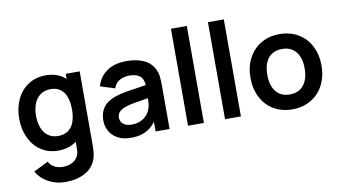

<svg xmlns="http://www.w3.org/2000/svg" viewBox="-91 -957 2553 1433"><g transform="rotate(-10 1185.5 -240.0)"><path d="M296.8 255Q229.2 255 171.5 223.6Q113.8 192.2 82.3 137.5L193.5 82.5Q208.2 110.8 236.2 125.5Q264.3 140.3 297.7 140.3Q335.8 140.3 364.9 127.1Q394 113.9 410.2 88.1Q426.3 62.2 425.5 24.2V-129.7H440.3V-540H546V25.8Q546 70.5 538.5 102.2Q520.7 178.2 456.4 216.6Q392.1 255 296.8 255ZM286.7 15Q213.4 15 157.3 -22.2Q101.2 -59.4 70.6 -124.4Q40 -189.4 40 -270.2Q40 -351.9 71 -416.8Q101.9 -481.8 159 -518.4Q216.1 -555 291.2 -555Q365.9 -555 419 -518.1Q472.2 -481.2 499.3 -416.8Q526.5 -352.3 526.5 -270.2Q526.5 -187.8 499 -123.3Q471.4 -58.8 417.3 -21.9Q363.2 15 286.7 15ZM305 -92.8Q351.9 -92.8 382 -114.8Q412.2 -136.7 426.2 -176.3Q440.3 -215.9 440.3 -270.2Q440.3 -324.2 426.5 -363.7Q412.6 -403.2 383.3 -425.2Q354 -447.2 309.2 -447.2Q262.1 -447.2 230.4 -423.9Q198.7 -400.6 183.1 -360.6Q167.5 -320.7 167.5 -270.2Q167.5 -219.2 182.6 -179.2Q197.7 -139.2 228.5 -116Q259.4 -92.8 305 -92.8Z M837.2 15Q780.4 15 739.4 -6.7Q698.4 -28.4 677.2 -65.6Q656 -102.8 656 -148Q656 -208.2 685.8 -248.1Q715.5 -288.1 778.8 -309.5Q815.7 -321.9 865.8 -330.7Q915.9 -339.4 1008.2 -352.7Q1020.6 -354.6 1033.2 -356.2Q1045.8 -357.9 1057.7 -359.8L1014.3 -335.7Q1014.6 -373.6 1003.6 -397.6Q992.7 -421.6 968.2 -433.1Q943.7 -444.7 903.3 -444.7Q863.2 -444.7 830.5 -426.3Q797.8 -407.9 785.5 -369.2L675.3 -403.7Q695.8 -474.4 753.4 -514.7Q811 -555 903.7 -555Q978.9 -555 1032.5 -530.6Q1086.1 -506.2 1111.7 -454.5Q1124.8 -428.8 1128.5 -401Q1132.2 -373.2 1132.2 -331.3V0H1026.5V-117.2L1044 -97.8Q1019.1 -58.6 989.7 -33.7Q960.3 -8.8 922.9 3.1Q885.5 15 837.2 15ZM861 -81.2Q899.4 -81.2 928.6 -94.9Q957.8 -108.6 975.5 -129Q993.2 -149.4 1000.3 -170.7Q1007.9 -188.3 1010.3 -211.4Q1012.7 -234.4 1012.7 -261.5V-271.7L1049.7 -260.5L1006 -253.4Q938.3 -243.1 902 -236.1Q865.7 -229.1 839.5 -220.5Q807.2 -208.6 790.7 -191.8Q774.2 -174.9 774.2 -149.5Q774.2 -129.3 784.2 -113.9Q794.2 -98.5 813.6 -89.8Q833.1 -81.2 861 -81.2Z M1272 0V-735H1392.3V0Z M1552.5 0V-735H1672.8V0Z M2061.7 15Q1981.5 15 1920.6 -21.2Q1859.7 -57.4 1826.3 -122.2Q1793 -186.9 1793 -270.2Q1793 -353.9 1826.8 -418.6Q1860.7 -483.2 1921.8 -519.1Q1983 -555 2061.7 -555Q2141.9 -555 2203 -518.8Q2264.2 -482.7 2297.7 -417.8Q2331.2 -353 2331.2 -270.2Q2331.2 -186.7 2297.4 -122Q2263.7 -57.2 2202.5 -21.1Q2141.3 15 2061.7 15ZM2061.7 -97.8Q2108.2 -97.8 2140.1 -119.3Q2172 -140.8 2187.8 -179.8Q2203.7 -218.8 2203.7 -270.2Q2203.7 -350.2 2167.2 -396.2Q2130.7 -442.2 2061.7 -442.2Q2014.2 -442.2 1982.8 -420.8Q1951.2 -399.5 1935.9 -360.9Q1920.5 -322.2 1920.5 -270.2Q1920.5 -217 1936.6 -178.2Q1952.8 -139.5 1984.2 -118.7Q2015.8 -97.8 2061.7 -97.8Z"/></g></svg>

Font: Hauora
Style: Regular
Weight: 400
Designer: Wayne Shih
Foundry: WCYS
Version: Version 1.001